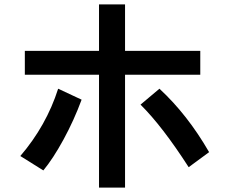

<svg xmlns="http://www.w3.org/2000/svg" viewBox="-20 -815 1040 872"><path d="M92.8 -475.6V-584H429.7V-794.9H547.9V-584H889.6V-475.6H547.9V37.1H429.7V-475.6ZM72.3 -106.4Q190.4 -244.1 244.1 -412.1L350.6 -362.3Q316.4 -269.5 268.6 -181.6Q220.7 -93.8 176.8 -41ZM618.2 -339.8 704.1 -412.1Q831.1 -294.9 929.7 -124L836.9 -55.7Q716.8 -242.2 618.2 -339.8Z"/></svg>

Font: Gothic A1
Style: Bold
Weight: 700
Version: Version 2.50